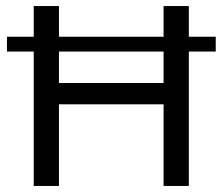

<svg xmlns="http://www.w3.org/2000/svg" viewBox="-20 -615 736 635"><path d="M3 -444.5V-493.5H693.5V-444.5ZM91.5 0V-595H175V-340.5H521V-595H604.5V0H521V-270H175V0Z"/></svg>

Font: Encode Sans SC SemiExpanded
Style: Regular
Weight: 400
Width: 6
Designer: Multiple Designers
Foundry: Impallari Type
Version: Version 3.002